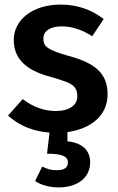

<svg xmlns="http://www.w3.org/2000/svg" viewBox="-20 -564 516 837"><path d="M449 -153C449 -244 395 -289 280 -320C189 -346 169 -360 169 -396C169 -428 198 -449 249 -449C292 -449 337 -435 382 -406L432 -481C378 -523 315 -544 244 -544C123 -544 40 -478 40 -390C40 -311 89 -259 197 -230C232 -220 257 -212 274 -205C306 -191 317 -175 317 -144C317 -104 280 -80 223 -80C173 -80 125 -97 79 -132L15 -60C64 -16 125 9 196 14L185 106C249 106 276 117 276 144C276 167 260 178 227 178C205 178 184 173 164 162L133 225C157 242 195 253 236 253C317 253 373 211 373 144C373 93 341 59 274 52V12C378 -3 449 -61 449 -153Z"/></svg>

Font: Fira Sans Medium
Style: Regular
Weight: 500
Designer: Carrois Corporate & Edenspiekermann AG
Foundry: Carrois Corporate GbR & Edenspiekermann AG
Version: Version 4.203